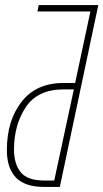

<svg xmlns="http://www.w3.org/2000/svg" viewBox="-20 -734 406 754"><path d="M151 0H215L366 -714H132L127 -689H335L275 -408H228Q122 -408 64.5 -334Q7 -260 7 -145Q7 0 151 0ZM154 -25Q88 -25 61.5 -57.5Q35 -90 35 -146Q35 -244 81.5 -313.5Q128 -383 230 -383H270L193 -25Z"/></svg>

Font: Noto Sans Display Condensed Thin
Style: Italic
Weight: 250
Width: 3
Italic angle: -12°
Designer: Monotype Design Team
Foundry: Monotype Imaging Inc.
Version: Version 1.900